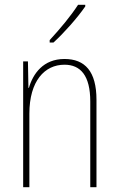

<svg xmlns="http://www.w3.org/2000/svg" viewBox="-20 -784 498 804"><path d="M337 -757V-764H307C275 -715 233 -665 188 -616V-606H204C247 -645 304 -709 337 -757ZM250 -537C161 -537 118 -475 101 -416H99L97 -527H77V0H103V-308C103 -445 167 -513 250 -513C317 -513 358 -468 358 -359V0H384V-366C384 -485 336 -537 250 -537Z"/></svg>

Font: Noto Sans Sinhala UI Condensed Thin
Style: Regular
Weight: 100
Width: 3
Designer: Jelle Bosma - Monotype Design Team
Foundry: Monotype Imaging Inc.
Version: Version 2.006